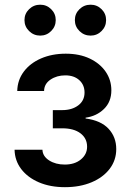

<svg xmlns="http://www.w3.org/2000/svg" viewBox="-20 -777 547 804"><path d="M252 6.8Q190.4 6.8 143.1 -13.4Q95.7 -33.7 68.8 -69.1Q42 -104.5 41 -149.9H157.7Q158.7 -122.6 185.8 -105.2Q212.9 -87.9 251 -87.9Q293 -87.9 318.8 -109.4Q344.7 -130.9 344.7 -162.6Q344.7 -197.8 316.9 -218.8Q289.1 -239.7 240.7 -239.7H201.2V-315.9H240.7Q281.2 -315.9 307.6 -335.7Q334 -355.5 334 -389.6Q334 -421.4 312 -441.4Q290 -461.4 253.4 -461.4Q217.8 -461.4 191.4 -443.6Q165 -425.8 164.6 -396H52.2Q53.2 -441.9 79.8 -477.3Q106.4 -512.7 152.3 -532.5Q198.2 -552.2 255.4 -552.2Q313 -552.2 356 -531.7Q398.9 -511.2 422.6 -476.6Q446.3 -441.9 446.3 -398.9Q446.3 -350.6 415.3 -320.6Q384.3 -290.5 338.4 -284.2V-280.8Q402.3 -272.5 434.6 -237.8Q466.8 -203.1 466.8 -152.8Q466.8 -106.4 439.5 -70.3Q412.1 -34.2 363.5 -13.7Q314.9 6.8 252 6.8ZM359.4 -627.9Q332 -627.9 312.7 -647Q293.5 -666 293.5 -692.9Q293.5 -719.7 312.7 -738.5Q332 -757.3 359.4 -757.3Q386.2 -757.3 405.3 -738.5Q424.3 -719.7 424.3 -692.9Q424.3 -666 405.3 -647Q386.2 -627.9 359.4 -627.9ZM148.4 -627.9Q121.1 -627.9 101.8 -647Q82.5 -666 82.5 -692.9Q82.5 -719.7 101.8 -738.5Q121.1 -757.3 148.4 -757.3Q175.3 -757.3 194.3 -738.5Q213.4 -719.7 213.4 -692.9Q213.4 -666 194.3 -647Q175.3 -627.9 148.4 -627.9Z"/></svg>

Font: Inter Cardless
Style: Medium
Weight: 500
Designer: Rasmus Andersson
Foundry: rsms
Version: Version 4.001;git-9221beed3